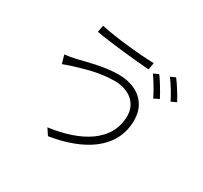

<svg xmlns="http://www.w3.org/2000/svg" viewBox="-161 -994 1321 1248"><g transform="rotate(30 500.0 -369.5)"><path d="M753 -680 715 -663C742 -625 779 -564 798 -523L837 -542C815 -585 779 -645 753 -680ZM858 -717 821 -700C850 -663 884 -606 906 -562L945 -580C925 -618 886 -681 858 -717ZM709 -341C709 -151 533 -49 296 -17L328 31C573 -8 762 -123 762 -339C762 -473 660 -546 529 -546C417 -546 303 -512 235 -496C207 -490 178 -485 154 -482L172 -420C194 -428 217 -437 248 -446C312 -464 408 -497 525 -497C633 -497 709 -436 709 -341ZM279 -770 270 -719C381 -699 571 -680 677 -672L686 -724C593 -725 384 -746 279 -770Z"/></g></svg>

Font: Noto Sans CJK KR Light
Style: Regular
Weight: 300
Designer: Ryoko NISHIZUKA (kana & ideographs); Paul D. Hunt (Latin, Greek & Cyrillic); Wenlong ZHANG (bopomofo); Sandoll Communica
Foundry: Adobe Systems Incorporated
Version: Version 1.004;PS 1.004;hotconv 1.0.82;makeotf.lib2.5.63406